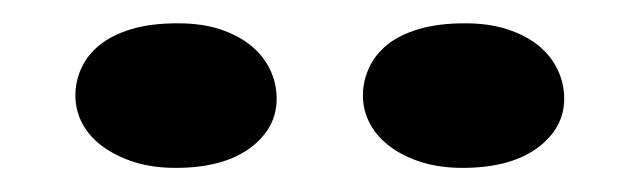

<svg xmlns="http://www.w3.org/2000/svg" viewBox="-20 -745 546 164"><path d="M375 -601.6Q356 -601.6 340.3 -606.4Q324.7 -611.3 313.5 -619.6Q302.2 -627.9 296.1 -639.2Q290 -650.4 290 -663.6Q290 -675.8 295.2 -687Q300.3 -698.2 310.8 -706.8Q321.3 -715.3 337.9 -720.2Q354.5 -725.1 377.4 -725.1Q397.5 -725.1 413.3 -720Q429.2 -714.8 439.9 -706.1Q450.7 -697.3 456.3 -685.5Q461.9 -673.8 461.9 -660.6Q461.9 -635.3 438.7 -618.4Q415.5 -601.6 375 -601.6ZM129.9 -601.6Q110.8 -601.6 95.2 -606.4Q79.6 -611.3 68.1 -619.6Q56.6 -627.9 50.5 -639.2Q44.4 -650.4 44.4 -663.6Q44.4 -675.8 49.6 -687Q54.7 -698.2 65.4 -706.8Q76.2 -715.3 92.5 -720.2Q108.9 -725.1 131.8 -725.1Q152.3 -725.1 168 -720Q183.6 -714.8 194.3 -706.1Q205.1 -697.3 210.7 -685.5Q216.3 -673.8 216.3 -660.6Q216.3 -635.3 193.4 -618.4Q170.4 -601.6 129.9 -601.6Z"/></svg>

Font: Limelight
Style: Regular
Weight: 400
Designer: Nicole Fally with help from Eben Sorkin
Foundry: Nicole Fally with help from Eben Sorkin
Version: Version 1.002